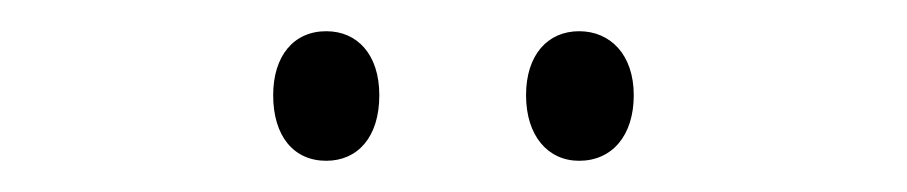

<svg xmlns="http://www.w3.org/2000/svg" viewBox="-20 -731 581 123"><path d="M155 -670C155 -644 168 -628 189 -628C209 -628 223 -643 223 -670C223 -696 209 -711 189 -711C168 -711 155 -695 155 -670ZM317 -670C317 -644 331 -628 351 -628C372 -628 386 -644 386 -670C386 -696 371 -711 351 -711C331 -711 317 -696 317 -670Z"/></svg>

Font: Noto Sans Thai Cond Light
Style: Regular
Weight: 300
Width: 3
Designer: Monotype Design Team
Foundry: Monotype Imaging Inc.
Version: Version 2.002